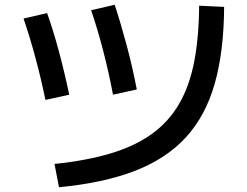

<svg xmlns="http://www.w3.org/2000/svg" viewBox="-20 -762 1040 807"><path d="M209 -73Q345 -87 446 -117.5Q547 -148 617.5 -198.5Q688 -249 732 -324Q776 -399 796 -501.5Q816 -604 817 -738L922 -733Q921 -546 882.5 -410.5Q844 -275 761.5 -185Q679 -95 547.5 -44Q416 7 228 25ZM171 -342Q152 -434 128.5 -521Q105 -608 79 -684L178 -707Q204 -634 227.5 -546.5Q251 -459 271 -364ZM455 -364Q437 -459 413.5 -549.5Q390 -640 363 -719L462 -742Q488 -663 512.5 -571.5Q537 -480 555 -386Z"/></svg>

Font: M PLUS 1 Thin Medium
Style: Regular
Weight: 500
Version: Version 1.001